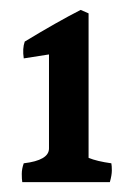

<svg xmlns="http://www.w3.org/2000/svg" viewBox="-20 -711 270 388"><path d="M205 -381Q206 -376 206 -366.5Q206 -357 202 -343H25Q24 -349 24 -359.5Q24 -370 28 -381Q79 -387 79 -411V-601L28 -593Q25 -613 30 -627Q96 -667 143 -691L159 -684V-392Q176 -385 205 -381Z"/></svg>

Font: Halant
Style: Bold
Weight: 700
Designer: Hitesh Malaviya (Devanagari), Satya Rajpurohit (Latin)
Foundry: Indian Type Foundry
Version: Version 1.101;PS 1.0;hotconv 1.0.78;makeotf.lib2.5.61930; tt